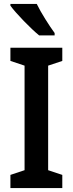

<svg xmlns="http://www.w3.org/2000/svg" viewBox="-20 -957 370 977"><path d="M167 -937H33V-928C61 -889 138 -810 179 -777H258V-789C232 -824 188 -893 167 -937ZM297 0V-67L225 -91V-623L297 -647V-714H33V-647L105 -623V-91L33 -67V0Z"/></svg>

Font: Noto Sans Lao Condensed SemiBold
Style: Regular
Weight: 600
Width: 3
Designer: Monotype Design Team
Foundry: Monotype Imaging Inc.
Version: Version 2.003